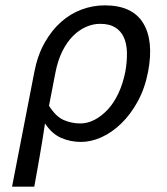

<svg xmlns="http://www.w3.org/2000/svg" viewBox="-20 -518 625 717"><path d="M25 179 108 -248Q120 -311 146.5 -358Q173 -405 208 -436Q243 -467 285 -482.5Q327 -498 371 -498Q474 -498 514.5 -432Q555 -366 533 -250Q521 -188 494.5 -139.5Q468 -91 433 -57Q398 -23 359 -5.5Q320 12 282 12Q243 12 208.5 -3Q174 -18 148 -57Q143 -24 138.5 4.5Q134 33 129 61Q124 89 119 118Q114 147 108 179ZM280 -57Q307 -57 333 -70.5Q359 -84 382 -108.5Q405 -133 422 -169Q439 -205 448 -250Q455 -290 454 -323Q453 -356 442 -379.5Q431 -403 409.5 -416Q388 -429 354 -429Q327 -429 301 -417.5Q275 -406 252.5 -383.5Q230 -361 213 -327Q196 -293 187 -247L163 -123Q189 -82 218.5 -69.5Q248 -57 280 -57Z"/></svg>

Font: Matigon Symbol
Style: Regular
Weight: 400
Designer: Paul D. Hunt
Foundry: Adobe Systems Incorporated
Version: Version 2.021;PS 2.000;hotconv 1.0.86;makeotf.lib2.5.63406